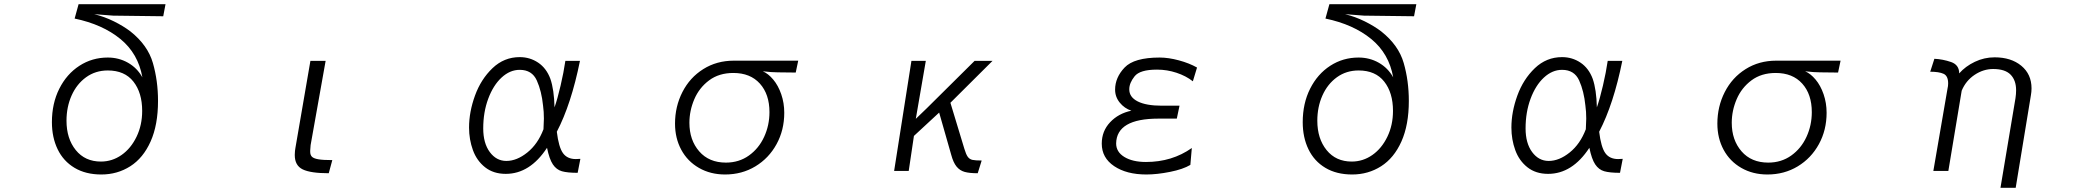

<svg xmlns="http://www.w3.org/2000/svg" viewBox="-20 -790 10040 921"><path d="M606 -639Q689 -573 713.5 -487.5Q738 -402 738 -306Q738 -191 702.5 -111.5Q667 -32 605 7.5Q543 47 466 47Q391 47 337.5 15Q284 -17 256.5 -74Q229 -131 229 -204Q229 -294 264.5 -364.5Q300 -435 361 -474.5Q422 -514 497 -514Q550 -514 594 -489Q638 -464 663 -419Q643 -533 557.5 -603Q472 -673 338 -701L357 -770H774L763 -712L523 -715L432 -722Q481 -710 526.5 -687.5Q572 -665 606 -639ZM662 -258Q662 -345 620 -398.5Q578 -452 497 -452Q438 -452 393 -419.5Q348 -387 323.5 -332Q299 -277 299 -211Q299 -125 343.5 -70Q388 -15 464 -15Q518 -15 563 -46.5Q608 -78 635 -134Q662 -190 662 -258Z M1394 -46V-48Q1394 -58 1395 -66Q1396 -74 1397 -80L1469 -498H1542L1470 -94Q1468 -74 1468 -68V-62Q1468 -47 1476 -38.5Q1484 -30 1506.5 -26Q1529 -22 1574 -22L1557 41Q1470 41 1432 22.5Q1394 4 1394 -46Z M2604 -81Q2522 44 2406 44Q2347 44 2307 12.5Q2267 -19 2248.5 -70Q2230 -121 2230 -178Q2230 -253 2258.5 -331.5Q2287 -410 2342.5 -463Q2398 -516 2473 -516Q2522 -516 2561.5 -489.5Q2601 -463 2620 -412Q2638 -360 2640 -275Q2654 -315 2669 -379Q2684 -443 2692 -498H2762Q2720 -290 2651 -158Q2660 -84 2680.5 -55.5Q2701 -27 2742 -27Q2756 -27 2764 -28L2751 39Q2702 39 2675.5 31.5Q2649 24 2632 -1.5Q2615 -27 2604 -81ZM2589 -221Q2589 -255 2585 -283Q2578 -353 2555 -404Q2532 -455 2473 -455Q2426 -455 2386 -418Q2346 -381 2322 -316.5Q2298 -252 2298 -174Q2298 -103 2329.5 -60.5Q2361 -18 2409 -18Q2459 -18 2509.5 -58.5Q2560 -99 2587 -170Q2589 -208 2589 -221Z M3639 -448Q3665 -437 3689 -408.5Q3713 -380 3727.5 -338Q3742 -296 3742 -249Q3742 -166 3705 -98.5Q3668 -31 3603.5 8Q3539 47 3458 47Q3388 47 3333 15.5Q3278 -16 3248 -71.5Q3218 -127 3218 -197Q3218 -279 3253.5 -348.5Q3289 -418 3353.5 -458.5Q3418 -499 3500 -499H3809L3797 -442L3711 -443Q3682 -443 3639 -448ZM3671 -252Q3671 -338 3625 -389Q3579 -440 3498 -440Q3429 -440 3381.5 -404.5Q3334 -369 3310.5 -314Q3287 -259 3287 -201Q3287 -118 3334 -64Q3381 -10 3462 -10Q3525 -10 3572.5 -44Q3620 -78 3645.5 -133.5Q3671 -189 3671 -252Z M4543 -47 4485 -250 4364 -138 4339 30H4269L4352 -498H4421L4373 -220L4426 -271L4655 -498H4741L4539 -297L4606 -76Q4614 -49 4622.5 -37.5Q4631 -26 4645 -23Q4659 -20 4689 -20L4670 41Q4630 41 4607 34.5Q4584 28 4568.5 9Q4553 -10 4543 -47Z M5479 47Q5384 47 5324.5 7Q5265 -33 5265 -101Q5265 -161 5305 -203.5Q5345 -246 5407 -259Q5374 -270 5351.5 -297.5Q5329 -325 5329 -360Q5329 -418 5374.5 -466Q5420 -514 5543 -514Q5585 -514 5635 -500.5Q5685 -487 5722 -466L5702 -400Q5669 -426 5623.5 -441Q5578 -456 5531 -456H5529Q5448 -456 5422.5 -424Q5397 -392 5397 -362V-361Q5397 -324 5437.5 -303.5Q5478 -283 5553 -283H5638L5625 -221H5537Q5336 -221 5334 -102Q5334 -61 5373.5 -37Q5413 -13 5477 -13Q5602 -13 5697 -80L5690 1Q5655 22 5592.5 34.5Q5530 47 5479 47Z M6606 -639Q6689 -573 6713.5 -487.5Q6738 -402 6738 -306Q6738 -191 6702.5 -111.5Q6667 -32 6605 7.5Q6543 47 6466 47Q6391 47 6337.5 15Q6284 -17 6256.5 -74Q6229 -131 6229 -204Q6229 -294 6264.5 -364.5Q6300 -435 6361 -474.5Q6422 -514 6497 -514Q6550 -514 6594 -489Q6638 -464 6663 -419Q6643 -533 6557.5 -603Q6472 -673 6338 -701L6357 -770H6774L6763 -712L6523 -715L6432 -722Q6481 -710 6526.5 -687.5Q6572 -665 6606 -639ZM6662 -258Q6662 -345 6620 -398.5Q6578 -452 6497 -452Q6438 -452 6393 -419.5Q6348 -387 6323.5 -332Q6299 -277 6299 -211Q6299 -125 6343.5 -70Q6388 -15 6464 -15Q6518 -15 6563 -46.5Q6608 -78 6635 -134Q6662 -190 6662 -258Z M7604 -81Q7522 44 7406 44Q7347 44 7307 12.5Q7267 -19 7248.5 -70Q7230 -121 7230 -178Q7230 -253 7258.5 -331.5Q7287 -410 7342.5 -463Q7398 -516 7473 -516Q7522 -516 7561.5 -489.5Q7601 -463 7620 -412Q7638 -360 7640 -275Q7654 -315 7669 -379Q7684 -443 7692 -498H7762Q7720 -290 7651 -158Q7660 -84 7680.5 -55.5Q7701 -27 7742 -27Q7756 -27 7764 -28L7751 39Q7702 39 7675.5 31.5Q7649 24 7632 -1.5Q7615 -27 7604 -81ZM7589 -221Q7589 -255 7585 -283Q7578 -353 7555 -404Q7532 -455 7473 -455Q7426 -455 7386 -418Q7346 -381 7322 -316.5Q7298 -252 7298 -174Q7298 -103 7329.5 -60.5Q7361 -18 7409 -18Q7459 -18 7509.5 -58.5Q7560 -99 7587 -170Q7589 -208 7589 -221Z M8639 -448Q8665 -437 8689 -408.5Q8713 -380 8727.5 -338Q8742 -296 8742 -249Q8742 -166 8705 -98.5Q8668 -31 8603.5 8Q8539 47 8458 47Q8388 47 8333 15.5Q8278 -16 8248 -71.5Q8218 -127 8218 -197Q8218 -279 8253.5 -348.5Q8289 -418 8353.5 -458.5Q8418 -499 8500 -499H8809L8797 -442L8711 -443Q8682 -443 8639 -448ZM8671 -252Q8671 -338 8625 -389Q8579 -440 8498 -440Q8429 -440 8381.5 -404.5Q8334 -369 8310.5 -314Q8287 -259 8287 -201Q8287 -118 8334 -64Q8381 -10 8462 -10Q8525 -10 8572.5 -44Q8620 -78 8645.5 -133.5Q8671 -189 8671 -252Z M9651 -357Q9651 -405 9624.5 -432Q9598 -459 9541 -459Q9494 -459 9452 -431Q9410 -403 9390 -355L9326 30H9254L9322 -365Q9325 -377 9325 -390Q9325 -426 9303 -436Q9281 -446 9239 -446L9259 -508Q9300 -506 9339 -492.5Q9378 -479 9378 -438Q9408 -472 9453 -493.5Q9498 -515 9548 -515Q9627 -515 9676 -474.5Q9725 -434 9725 -366Q9725 -350 9722 -333L9649 111H9576L9648 -319Q9651 -339 9651 -357Z"/></svg>

Font: LINE Seed JP_TTF Regular
Style: Regular
Weight: 400
Designer: LINE & Fontrix & Fontworks
Version: Version 1.002